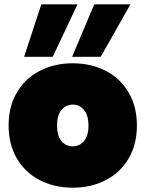

<svg xmlns="http://www.w3.org/2000/svg" viewBox="-20 -865 667 892"><path d="M20 -282Q20 -370 58.5 -435.5Q97 -501 165 -536Q233 -571 318 -571Q403 -571 471 -536Q539 -501 577.5 -435.5Q616 -370 616 -282Q616 -194 577.5 -128.5Q539 -63 471 -28Q403 7 318 7Q233 7 165 -28Q97 -63 58.5 -128.5Q20 -194 20 -282ZM391 -282Q391 -330 370 -354.5Q349 -379 318 -379Q287 -379 266 -354.5Q245 -330 245 -282Q245 -234 265.5 -209.5Q286 -185 318 -185Q349 -185 370 -209.5Q391 -234 391 -282ZM225 -601H92L172 -845H340ZM448 -601H315L418 -845H586Z"/></svg>

Font: Poppins Black A&M
Style: Regular
Weight: 900
Designer: Ninad Kale (Devanagari), Jonny Pinhorn (Latin)
Foundry: Indian Type Foundry
Version: 4.004